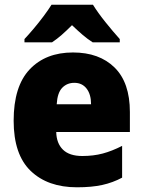

<svg xmlns="http://www.w3.org/2000/svg" viewBox="-20 -786 608 816"><path d="M290 -563Q402 -563 467 -499Q532 -435 532 -310V-225H219Q220 -177 247.5 -150Q275 -123 330 -123Q377 -123 416.5 -133.5Q456 -144 499 -166V-31Q460 -10 415 0Q370 10 307 10Q183 10 110.5 -59.5Q38 -129 38 -273Q38 -419 106 -491Q174 -563 290 -563ZM296 -434Q265 -434 244.5 -413Q224 -392 221 -343H367Q367 -385 348 -409.5Q329 -434 296 -434ZM375 -766Q396 -732 428.5 -691.5Q461 -651 489 -620V-606H374Q352 -620 331 -638Q310 -656 286 -679Q262 -655 242 -637.5Q222 -620 201 -606H84V-620Q101 -638 123 -664Q145 -690 165.5 -717.5Q186 -745 199 -766Z"/></svg>

Font: Noto Sans Malayalam SemiCondensed Black
Style: Regular
Weight: 900
Width: 4
Designer: Jelle Bosma - Monotype Design Team
Foundry: Monotype Imaging Inc.
Version: Version 2.104; ttfautohint (v1.8.4.7-5d5b)